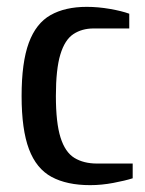

<svg xmlns="http://www.w3.org/2000/svg" viewBox="-20 -530 422 560"><path d="M243 10Q175 10 130.5 -14Q86 -38 64.5 -95Q43 -152 43 -250Q43 -348 64 -405Q85 -462 127.5 -486Q170 -510 233 -510Q266 -510 300.5 -504Q335 -498 357 -490V-447H253Q219 -447 194 -430.5Q169 -414 156 -371Q143 -328 143 -250Q143 -172 156.5 -129Q170 -86 197 -69.5Q224 -53 263 -53H367V-10Q345 -3 310.5 3.5Q276 10 243 10Z"/></svg>

Font: Cuprum Medium
Style: Regular
Weight: 500
Designer: Jovanny Lemonad
Foundry: Jovanny Lemonad
Version: Version 3.000